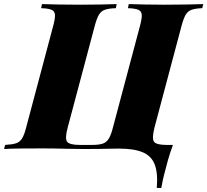

<svg xmlns="http://www.w3.org/2000/svg" viewBox="-69 -728 1013 938"><path d="M513 -2Q492 -2 467.5 -1.5Q443 -1 413 -0.5Q383 0 345 0Q302 0 266.5 -1Q231 -2 200 -2.5Q169 -3 140 -3Q83 -3 32.5 -2.5Q-18 -2 -49 0L-44 -20Q-9 -22 9.5 -28Q28 -34 39 -52Q50 -70 59 -106L191 -602Q201 -639 199.5 -656.5Q198 -674 182 -680.5Q166 -687 132 -688L136 -708Q166 -707 216.5 -706Q267 -705 324 -705Q374 -705 422 -706Q470 -707 501 -708L497 -688Q463 -687 444 -680.5Q425 -674 414.5 -656.5Q404 -639 394 -602L262 -106Q247 -51 259 -35.5Q271 -20 321 -20H380Q415 -20 433.5 -26.5Q452 -33 463 -51.5Q474 -70 483 -106L615 -602Q625 -639 623.5 -656.5Q622 -674 606 -680.5Q590 -687 556 -688L560 -708Q591 -707 639.5 -706Q688 -705 737 -705Q794 -705 843.5 -706Q893 -707 924 -708L919 -688Q887 -687 868 -680.5Q849 -674 838.5 -656.5Q828 -639 818 -602L686 -106Q672 -51 683.5 -35.5Q695 -20 745 -20H776Q762 17 751.5 54.5Q741 92 732 128Q728 143 725.5 156.5Q723 170 719 190H697Q703 118 687 76Q671 34 628.5 16Q586 -2 513 -2Z"/></svg>

Font: Playfair Display Black
Style: Italic
Weight: 900
Italic angle: -14°
Designer: Claus Eggers Sørensen
Foundry: Claus Eggers Sørensen
Version: Version 1.203